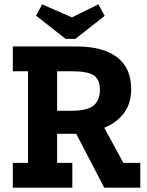

<svg xmlns="http://www.w3.org/2000/svg" viewBox="-20 -864 677 884"><path d="M462 -791 327 -685H282L146 -792L174 -844L311 -784L433 -844ZM626 0H460L331 -248H243V-114H313V0H39V-114H109V-536H39V-650H333Q454 -650 519 -600.5Q584 -551 584 -453Q584 -387 550 -342.5Q516 -298 460 -276L548 -114H626ZM440 -450Q440 -499 411 -517.5Q382 -536 309 -536H243V-354H307Q384 -354 412 -379Q440 -404 440 -450Z"/></svg>

Font: Zilla Slab Bold
Style: Bold
Weight: 700
Designer: Typotheque.com
Foundry: Typotheque type foundry
Version: Version 1.1; 2017; ttfautohint (v1.6)